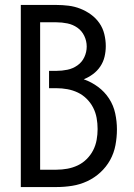

<svg xmlns="http://www.w3.org/2000/svg" viewBox="-20 -755 540 775"><path d="M64 0V-735H208Q232 -735 256.5 -732Q281 -729 304 -720Q327 -711 347 -696.5Q367 -682 381 -662Q395 -642 401 -617.5Q407 -593 407 -569Q407 -547 402 -526Q397 -505 385 -487Q373 -469 355.5 -456Q338 -443 318 -435Q349 -424 375.5 -404.5Q402 -385 420 -357.5Q438 -330 445 -297.5Q452 -265 452 -233Q452 -201 446 -169Q440 -137 424.5 -109Q409 -81 385 -59Q361 -37 332 -23.5Q303 -10 271.5 -5Q240 0 208 0ZM208 -70Q230 -70 252 -74Q274 -78 294 -87.5Q314 -97 330 -113Q346 -129 356 -148.5Q366 -168 370 -190Q374 -212 374 -234Q374 -257 370 -279Q366 -301 356 -320.5Q346 -340 330 -356Q314 -372 294 -381.5Q274 -391 252 -395Q230 -399 208 -399H178V-469H208Q230 -469 252 -473.5Q274 -478 292.5 -491Q311 -504 320.5 -524.5Q330 -545 330 -567Q330 -590 320 -610.5Q310 -631 292 -643.5Q274 -656 252 -660.5Q230 -665 208 -665H142V-70Z"/></svg>

Font: Moesevka
Style: Regular
Weight: 400
Monospace: yes
Designer: Belleve Invis
Foundry: Belleve Invis
Version: Version 32.5.0; ttfautohint (v1.8.4)